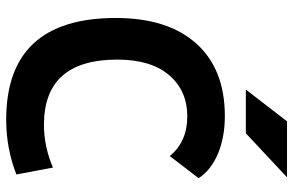

<svg xmlns="http://www.w3.org/2000/svg" viewBox="-185 -761 956 626"><g transform="rotate(90 293.0 -448.0)"><path d="M370.1 9.8Q38.6 9.8 38.6 -347.7Q38.6 -517.1 122.1 -610.1Q205.6 -703.1 358.4 -703.1Q427.2 -703.1 480.5 -680.9Q533.7 -658.7 561 -617.7L488.8 -523.4Q442.4 -580.6 359.4 -580.6Q275.4 -580.6 224.9 -521.2Q174.3 -461.9 174.3 -352.5Q174.3 -113.3 386.7 -113.3Q457.5 -113.3 526.4 -142.6L548.8 -23.4Q463.9 9.8 370.1 9.8ZM272 -771.5 375.5 -905.8H558.1L414.6 -771.5Z"/></g></svg>

Font: Caskaydia Cove
Style: Bold
Weight: 700
Monospace: yes
Designer: Aaron Bell
Foundry: Saja Typeworks
Version: Version 4.300; ttfautohint (v1.8.3)